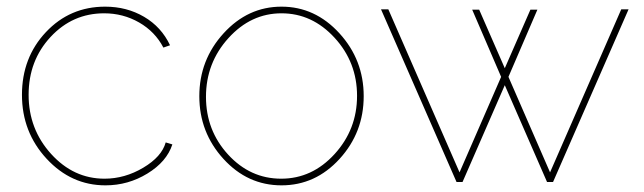

<svg xmlns="http://www.w3.org/2000/svg" viewBox="-20 -547 1934 577"><path d="M296 -527Q361 -527 413 -496.5Q465 -466 491 -411L471 -404Q446 -452 398 -479.5Q350 -507 293 -507Q198 -507 132 -436Q66 -365 66 -262Q66 -159 133.5 -84.5Q201 -10 294 -10Q355 -10 410.5 -43Q466 -76 478 -119L498 -113Q481 -61 423 -25.5Q365 10 297 10Q194 10 120 -70Q46 -150 46 -262Q46 -374 118 -450.5Q190 -527 296 -527Z M1000.5 -69.5Q928 10 826 10Q724 10 651.5 -69.5Q579 -149 579 -258Q579 -367 652 -447Q725 -527 826 -527Q927 -527 1000 -447Q1073 -367 1073 -258Q1073 -149 1000.5 -69.5ZM599 -256Q599 -155 665.5 -82.5Q732 -10 825 -10Q918 -10 985.5 -84Q1053 -158 1053 -259Q1053 -360 985.5 -433.5Q918 -507 826 -507Q734 -507 666.5 -432.5Q599 -358 599 -256Z M1633 -29 1847 -519H1869L1642 0H1624L1497 -291L1370 0H1352L1125 -519H1147L1361 -29L1486 -316L1399 -518H1420L1497 -342L1574 -518H1595L1508 -316Z"/></svg>

Font: Raleway
Style: Thin
Weight: 100
Designer: Matt McInerney, Pablo Impallari, Rodrigo Fuenzalida
Foundry: Matt McInerney, Pablo Impallari, Rodrigo Fuenzalida
Version: Version 3.000